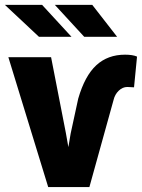

<svg xmlns="http://www.w3.org/2000/svg" viewBox="-34 -761 578 781"><path d="M244.1 -162.6 253.4 -217.8 284.2 -359.9Q311 -452.6 357.7 -495.6Q404.3 -538.6 474.6 -538.6Q505.9 -538.6 523.4 -530.8L511.2 -405.8L483.9 -407.2Q464.8 -407.2 449 -392.1Q433.1 -377 427.7 -353.5L329.6 0H162.1L0 -528.3H173.8L233.9 -220.2ZM256.8 -611.3H124.5L-14.2 -741.2H137.2ZM442.4 -611.3H308.6L189 -741.2H341.3Z"/></svg>

Font: Roboto Black
Style: Regular
Weight: 900
Designer: Google
Version: Version 2.134; 2016